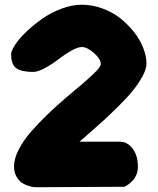

<svg xmlns="http://www.w3.org/2000/svg" viewBox="-20 -807 664 809"><path d="M314.9 -210H484.9Q516.6 -210 538.8 -180.9Q561 -151.9 561 -104Q561 -86.4 554.9 -71.5Q548.8 -56.6 540.5 -47.6Q532.2 -38.6 523.7 -32Q515.1 -25.4 508.8 -22.5L502.9 -20L132.8 -18.1Q128.9 -18.1 122.6 -18.6Q116.2 -19 100.1 -23.9Q84 -28.8 71.8 -36.9Q59.6 -44.9 49.3 -63.2Q39.1 -81.5 39.1 -106Q39.1 -138.7 59.3 -177.7Q79.6 -216.8 111.8 -253.4Q144 -290 182.9 -327.4Q221.7 -364.7 260.7 -397.5Q299.8 -430.2 332 -457.8Q364.3 -485.4 384.5 -506.3Q404.8 -527.3 404.8 -537.1Q404.8 -558.1 376 -583.5Q347.2 -608.9 325.2 -608.9Q307.1 -608.9 278.8 -592.5Q250.5 -576.2 225.1 -556.4Q199.7 -536.6 169.7 -520.3Q139.6 -503.9 119.1 -503.9Q70.8 -503.9 48.8 -519.5Q26.9 -535.2 26.9 -578.1Q26.9 -592.8 43.7 -618.4Q60.5 -644 90.6 -672.9Q120.6 -701.7 157.2 -727.5Q193.8 -753.4 238.8 -770.3Q283.7 -787.1 324.2 -787.1Q368.2 -787.1 410.6 -771.7Q453.1 -756.3 486.1 -730.5Q519 -704.6 544.4 -672.4Q569.8 -640.1 583.5 -605.2Q597.2 -570.3 597.2 -538.1Q597.2 -515.6 579.6 -484.1Q562 -452.6 539.6 -424.8Q517.1 -397 478.8 -359.1Q440.4 -321.3 417.7 -300.5Q395 -279.8 356.9 -246.6Q318.8 -213.4 314.9 -210Z"/></svg>

Font: Blue Custard
Style: Regular
Weight: 400
Version: Version 01.01